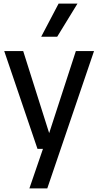

<svg xmlns="http://www.w3.org/2000/svg" viewBox="-20 -828 546 1068"><path d="M188.5 0 3.5 -544H109L253.5 -87.5L402 -544H503L243 220H143.5L219 0ZM209 -623.5 306 -808H411L298 -623.5Z"/></svg>

Font: Encode Sans SemiCondensed SemiCondensed Medium
Style: Regular
Weight: 500
Width: 4
Designer: Multiple Designers
Foundry: Impallari Type
Version: Version 3.000; ttfautohint (v1.8.3) -l 8 -r 50 -G 200 -x 14 